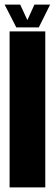

<svg xmlns="http://www.w3.org/2000/svg" viewBox="-34 -811 237 831"><path d="M7.5 0V-675H162V0ZM36.5 -692.5 -14 -791H53.5L84.5 -724L115 -791H183L134 -692.5Z"/></svg>

Font: Anybody UltraCondensed ExtraBold
Style: Regular
Weight: 800
Width: 1
Designer: Tyler Finck
Foundry: Etcetera Type Company
Version: Version 1.010; ttfautohint (v1.8.3) -l 8 -r 50 -G 200 -x 14 